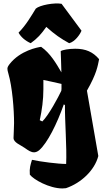

<svg xmlns="http://www.w3.org/2000/svg" viewBox="-20 -853 598 1087"><path d="M56.6 -71.8C56.6 -45.9 96.7 -32.2 120.6 -15.1C139.6 -1.5 156.7 10.3 174.3 9.3C183.1 8.8 191.9 5.4 201.7 -2.4C248 -42.5 302.7 -151.9 341.3 -262.2L347.7 -257.8C346.7 -166 358.9 -20 354.5 75.2C309.1 75.2 209 62.5 161.1 51.8C152.3 81.1 146 98.6 148.9 135.7C170.4 164.1 259.3 213.4 332.5 213.9C339.8 213.9 346.7 213.4 353.5 212.4C439.5 183.1 515.6 111.3 536.6 30.3L472.2 -339.8C528.3 -438 533.2 -480 541 -517.6H540.5L541 -518.1C506.3 -559.1 465.3 -577.1 405.8 -577.1C368.2 -577.1 334 -570.3 323.7 -563.5C323.7 -547.9 326.7 -501 327.6 -443.4C298.3 -493.7 264.6 -551.8 212.9 -587.9C193.8 -585.4 95.2 -567.4 34.7 -490.7C25.4 -478.5 22 -471.7 22 -463.9C22 -457.5 23.4 -450.2 27.3 -437C49.8 -360.4 59.6 -233.4 59.6 -156.2C59.6 -129.9 56.6 -85.4 56.6 -71.8ZM205.1 -172.4C217.8 -231.4 225.6 -288.6 225.6 -348.1V-400.4C256.8 -393.1 289.1 -387.7 328.1 -377.9C328.1 -336.9 328.6 -358.4 327.1 -338.9C311 -304.7 256.3 -201.2 219.7 -165.5ZM153.8 -608.4C192.9 -636.7 211.9 -658.2 242.2 -700.7C291 -657.2 324.2 -634.3 371.6 -608.4C404.3 -616.7 432.6 -657.2 441.4 -679.2L328.6 -831.5C286.6 -838.9 205.6 -824.2 182.6 -804.2C154.8 -759.3 128.4 -712.4 85 -668C98.1 -644 122.1 -622.6 153.8 -608.4Z"/></svg>

Font: Fruktur
Style: Regular
Weight: 400
Designer: Viktoriya Grabowska
Foundry: Viktoriya Grabowska
Version: Version 1.002